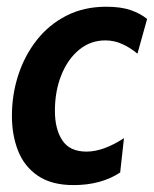

<svg xmlns="http://www.w3.org/2000/svg" viewBox="-20 -526 446 556"><path d="M193 10Q129.5 10 90 -16.8Q50.5 -43.5 32.5 -89Q14.5 -134.5 14.5 -190.5Q14.5 -252 33 -308.8Q51.5 -365.5 86.5 -410Q121.5 -454.5 172.2 -480.5Q223 -506.5 287.5 -506.5Q330.5 -506.5 359 -496.5Q387.5 -486.5 406 -471L378 -370.5Q358 -387.5 334.5 -398.2Q311 -409 285 -409Q242 -409 209 -381.8Q176 -354.5 157.5 -308.2Q139 -262 139 -205Q139 -152 160.5 -119.5Q182 -87 230.5 -87Q279.5 -87 339 -126L328 -26.5Q272.5 10 193 10Z"/></svg>

Font: Cabin Condensed
Style: Bold Italic
Weight: 700
Width: 3
Italic angle: -10°
Designer: Pablo Impallari
Foundry: Pablo Impallari. http://www.impallari.com Igino Marini. http://www.ikern.com
Version: Version 3.001; ttfautohint (v1.8.3)